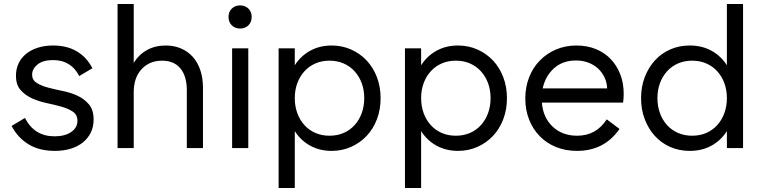

<svg xmlns="http://www.w3.org/2000/svg" viewBox="-20 -742 3819 962"><path d="M255 14Q177 14 123 -19Q69 -52 38 -111L105 -151Q152 -59 253 -59Q305 -59 336.5 -80.5Q368 -102 368 -137Q368 -167 345 -182.5Q322 -198 288 -207.5Q254 -217 214 -225.5Q174 -234 140 -249.5Q106 -265 83 -291Q60 -317 60 -363Q60 -396 73 -424Q86 -452 110.5 -472Q135 -492 169.5 -503Q204 -514 246 -514Q315 -514 364.5 -485Q414 -456 443 -400L377 -361Q336 -441 246 -441Q195 -441 168 -419Q141 -397 141 -368Q141 -341 164 -326.5Q187 -312 221 -303Q255 -294 295 -286Q335 -278 369 -262Q403 -246 426 -218.5Q449 -191 449 -143Q449 -107 435 -78Q421 -49 395.5 -28.5Q370 -8 334.5 3Q299 14 255 14Z M916 -290Q916 -360 884 -399Q852 -438 792 -438Q729 -438 689.5 -395.5Q650 -353 650 -280V0H569V-722H650V-427Q676 -469 717 -491.5Q758 -514 810 -514Q853 -514 887.5 -499Q922 -484 946.5 -456.5Q971 -429 984 -389.5Q997 -350 997 -302V0H916Z M1143 -500H1224V0H1143ZM1183 -599Q1158 -599 1141.5 -615Q1125 -631 1125 -657Q1125 -683 1141.5 -699Q1158 -715 1183 -715Q1208 -715 1224.5 -699Q1241 -683 1241 -657Q1241 -631 1224.5 -615Q1208 -599 1183 -599Z M1376 -500H1457V-415Q1487 -462 1534.5 -488Q1582 -514 1642 -514Q1694 -514 1739 -494Q1784 -474 1817 -439Q1850 -404 1868.5 -355.5Q1887 -307 1887 -250Q1887 -193 1868.5 -144.5Q1850 -96 1817 -61Q1784 -26 1739 -6Q1694 14 1642 14Q1582 14 1534.5 -12Q1487 -38 1457 -85V200H1376ZM1631 -62Q1670 -62 1702 -76Q1734 -90 1757 -115.5Q1780 -141 1792.5 -175.5Q1805 -210 1805 -250Q1805 -291 1792.5 -325Q1780 -359 1757 -384.5Q1734 -410 1702 -424Q1670 -438 1631 -438Q1592 -438 1560 -424Q1528 -410 1505 -384.5Q1482 -359 1469.5 -325Q1457 -291 1457 -250Q1457 -210 1469.5 -175.5Q1482 -141 1505 -115.5Q1528 -90 1560 -76Q1592 -62 1631 -62Z M2009 -500H2090V-415Q2120 -462 2167.5 -488Q2215 -514 2275 -514Q2327 -514 2372 -494Q2417 -474 2450 -439Q2483 -404 2501.5 -355.5Q2520 -307 2520 -250Q2520 -193 2501.5 -144.5Q2483 -96 2450 -61Q2417 -26 2372 -6Q2327 14 2275 14Q2215 14 2167.5 -12Q2120 -38 2090 -85V200H2009ZM2264 -62Q2303 -62 2335 -76Q2367 -90 2390 -115.5Q2413 -141 2425.5 -175.5Q2438 -210 2438 -250Q2438 -291 2425.5 -325Q2413 -359 2390 -384.5Q2367 -410 2335 -424Q2303 -438 2264 -438Q2225 -438 2193 -424Q2161 -410 2138 -384.5Q2115 -359 2102.5 -325Q2090 -291 2090 -250Q2090 -210 2102.5 -175.5Q2115 -141 2138 -115.5Q2161 -90 2193 -76Q2225 -62 2264 -62Z M2871 14Q2813 14 2765.5 -5.5Q2718 -25 2684 -60Q2650 -95 2631 -143Q2612 -191 2612 -248Q2612 -306 2631 -354.5Q2650 -403 2684.5 -438.5Q2719 -474 2766 -494Q2813 -514 2868 -514Q2921 -514 2964.5 -496.5Q3008 -479 3039 -447Q3070 -415 3087.5 -370.5Q3105 -326 3105 -272Q3105 -251 3102 -228H2695Q2701 -153 2749 -107.5Q2797 -62 2872 -62Q2967 -62 3020 -144L3084 -96Q3008 14 2871 14ZM2866 -439Q2800 -439 2756.5 -400.5Q2713 -362 2699 -299H3022Q3021 -329 3008.5 -355Q2996 -381 2975.5 -399.5Q2955 -418 2927 -428.5Q2899 -439 2866 -439Z M3703 -722H3622V-415Q3592 -462 3544.5 -488Q3497 -514 3436 -514Q3383 -514 3338.5 -494.5Q3294 -475 3261.5 -439.5Q3229 -404 3210.5 -355.5Q3192 -307 3192 -250Q3192 -193 3210.5 -144.5Q3229 -96 3261.5 -60.5Q3294 -25 3338.5 -5.5Q3383 14 3436 14Q3497 14 3544.5 -12Q3592 -38 3622 -85V0H3703ZM3448 -62Q3409 -62 3377 -76Q3345 -90 3322 -115.5Q3299 -141 3286.5 -175.5Q3274 -210 3274 -250Q3274 -291 3286.5 -325Q3299 -359 3322 -384.5Q3345 -410 3377 -424Q3409 -438 3448 -438Q3487 -438 3519 -424Q3551 -410 3574 -384.5Q3597 -359 3609.5 -325Q3622 -291 3622 -250Q3622 -210 3609.5 -175.5Q3597 -141 3574 -115.5Q3551 -90 3519 -76Q3487 -62 3448 -62Z"/></svg>

Font: NT Somic
Style: Regular
Weight: 400
Designer: Ravid Balaliev — lead type designer, mastering
Michael Voronin — secret advisor, marketing
Ivan Kovalenko — best boy
Foundry: NT Type
Version: Version 0.7